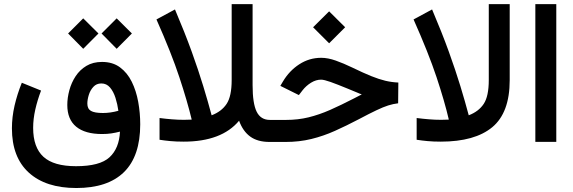

<svg xmlns="http://www.w3.org/2000/svg" viewBox="-20 -692 2794 936"><path d="M475.1 -528.8 548.8 -602.5 623 -528.8 548.8 -454.1ZM312 -528.8 385.7 -602.5 460 -528.8 385.7 -454.1ZM180.2 -250.5Q162.6 -204.6 152.1 -158.2Q141.6 -111.8 141.6 -68.8Q141.6 26.4 191.7 72.3Q241.7 118.2 350.6 118.2Q466.8 118.2 513.9 74.7Q561 31.2 564.9 -50.3Q543.5 -44.9 522.9 -41.7Q502.4 -38.6 477.5 -38.6Q395 -38.6 351.6 -74.2Q308.1 -109.9 308.1 -180.2Q308.1 -215.3 318.1 -252.2Q328.1 -289.1 348.6 -320.3Q369.1 -351.6 401.1 -370.8Q433.1 -390.1 477.5 -390.1Q529.3 -390.1 564.9 -363.8Q600.6 -337.4 622.3 -293.5Q644 -249.5 653.8 -195.3Q663.6 -141.1 663.6 -85.9Q663.6 69.3 584.5 147Q505.4 224.6 352.1 224.6Q203.1 224.6 120.6 149.7Q38.1 74.7 38.1 -66.4Q38.1 -121.1 51 -177.2Q64 -233.4 86.4 -288.6ZM557.1 -151.9Q552.7 -184.1 543 -214.8Q533.2 -245.6 516.4 -265.4Q499.5 -285.2 474.1 -285.2Q450.2 -285.2 435.1 -268.6Q419.9 -252 412.8 -229Q405.8 -206.1 405.8 -187Q405.8 -161.6 423.3 -151.4Q440.9 -141.1 481.9 -141.1Q518.1 -141.1 557.1 -151.9Z M833 -646Q881.3 -532.2 914.6 -440.2Q947.8 -348.1 970.9 -272Q994.1 -195.8 1011.7 -129.9Q1060.1 -148.4 1084.7 -185.5Q1109.4 -222.7 1109.4 -301.8V-671.9H1211.4V-276.9Q1211.4 -187.5 1231.2 -147.5Q1251 -107.4 1295.9 -107.4H1313.5V0H1294.4Q1235.8 0 1200 -26.1Q1164.1 -52.2 1145.5 -103.5Q1060.5 -1.5 875.5 -1.5Q838.9 -1.5 810.5 -4.2Q782.2 -6.8 757.8 -10.7V-116.7Q787.1 -112.8 817.4 -110.4Q847.7 -107.9 876.5 -107.9Q896.5 -107.9 914.6 -108.9Q893.6 -196.8 854.5 -315.2Q815.4 -433.6 742.7 -597.2Z M1506.3 -559.1 1584.5 -636.7 1662.6 -559.1 1584.5 -481ZM1293.9 0V-107.4H1373.5Q1433.1 -107.4 1484.6 -120.1Q1536.1 -132.8 1589.4 -156.2Q1642.6 -179.7 1707 -212.9L1743.7 -231.9Q1733.9 -234.9 1720.5 -241Q1707 -247.1 1672.9 -260.7Q1623 -281.2 1591.3 -292.5Q1559.6 -303.7 1545.4 -303.7Q1520.5 -303.7 1496.3 -288.8Q1472.2 -273.9 1455.1 -252L1437 -228.5L1346.7 -273.4L1359.4 -294.9Q1390.6 -347.2 1439.2 -378.7Q1487.8 -410.2 1545.9 -410.2Q1578.6 -410.2 1616.7 -396.7Q1654.8 -383.3 1698.2 -362.3Q1751.5 -336.4 1789.6 -321Q1827.6 -305.7 1858.6 -298.3Q1889.6 -291 1921.9 -289.6L1920.9 -188.5Q1896.5 -185.5 1872.6 -178Q1848.6 -170.4 1815.2 -154.5Q1781.7 -138.7 1728.5 -110.4Q1668.9 -79.1 1612.8 -54Q1556.6 -28.8 1497.8 -14.4Q1439 0 1372.1 0Z M2011.2 -116.7Q2041 -112.8 2071.3 -110.4Q2101.6 -107.9 2130.4 -107.9Q2150.4 -107.9 2168 -108.9Q2147.5 -197.3 2108.2 -315.7Q2068.8 -434.1 1996.1 -597.2L2086.4 -646Q2134.8 -532.2 2168 -440.2Q2201.2 -348.1 2224.4 -272Q2247.6 -195.8 2265.1 -129.9Q2313.5 -148.4 2338.1 -185.5Q2362.8 -222.7 2362.8 -301.8V-671.9H2464.8V-301.3Q2464.8 -142.6 2379.9 -72Q2294.9 -1.5 2128.9 -1.5Q2092.3 -1.5 2064 -4.2Q2035.6 -6.8 2011.2 -10.7Z M2589.8 -671.9H2691.9V-0.5H2589.8Z"/></svg>

Font: Vazir Medium FD-WOL
Style: Medium-FD-WOL
Weight: 500
Designer: Saber Rastikerdar
Foundry: Saber Rastikerdar
Version: Version 30.0.0